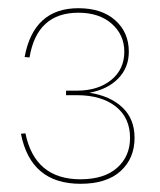

<svg xmlns="http://www.w3.org/2000/svg" viewBox="-20 -949 389 468"><path d="M308 -613Q308 -563 274 -532Q240 -501 176 -501Q55 -501 31 -623L42 -624Q65 -512 176 -512Q234 -512 265.5 -540Q297 -568 297 -613Q297 -662 262 -689.5Q227 -717 167 -717H141V-728H167Q219 -728 251 -754Q283 -780 283 -823Q283 -864 252.5 -891Q222 -918 171 -918Q70 -918 52 -809L40 -810Q62 -929 171 -929Q228 -929 261 -899.5Q294 -870 294 -823Q294 -784 268 -757.5Q242 -731 198 -723Q249 -715 278.5 -687Q308 -659 308 -613Z"/></svg>

Font: Hepta Slab Thin
Style: Regular
Weight: 250
Designer: Michael LaGattuta
Foundry: Michael LaGattuta
Version: Version 1.100; ttfautohint (v1.8) -l 8 -r 50 -G 200 -x 14 -D